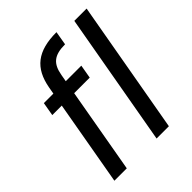

<svg xmlns="http://www.w3.org/2000/svg" viewBox="-214 -884 1005 1005"><g transform="rotate(-45 288.5 -382.0)"><path d="M42.6 0H134.4L237.9 -587.1C250.4 -658.4 283 -687.5 365 -687.5L378.1 -764.2C237.3 -764.2 168.2 -708.7 146.1 -587.1ZM55.7 -472.9H333L346.1 -548.3H68.8ZM355 0H446L577 -740H486Z"/></g></svg>

Font: Poppins Devanagari Thin
Style: Italic
Weight: 100
Italic angle: -10°
Designer: Ninad Kale (Devanagari), Jonny Pinhorn (Latin)
Foundry: Indian Type Foundry
Version: 4.005